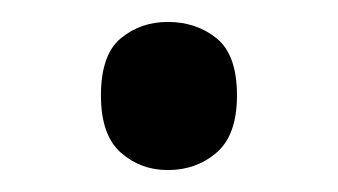

<svg xmlns="http://www.w3.org/2000/svg" viewBox="-20 -141 308 175"><path d="M72 -54Q72 -91 90 -106Q108 -121 133 -121Q159 -121 177.5 -106Q196 -91 196 -54Q196 -18 177.5 -2Q159 14 133 14Q108 14 90 -2Q72 -18 72 -54Z"/></svg>

Font: Noto Sans Myanmar UI
Style: Regular
Weight: 400
Designer: Monotype Design Team
Foundry: Monotype Imaging Inc.
Version: Version 2.103; ttfautohint (v1.8.4.7-5d5b)